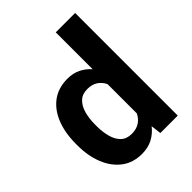

<svg xmlns="http://www.w3.org/2000/svg" viewBox="-215 -866 992 992"><g transform="rotate(-45 281.5 -370.0)"><path d="M32.7 -257.8V-268.1Q32.7 -348.6 56.9 -409.4Q81.1 -470.2 127.2 -504.2Q173.3 -538.1 239.3 -538.1Q279.8 -538.1 311.3 -522.9Q342.8 -507.8 366.7 -480.5V-750H508.3V0H380.9L374 -56.6Q349.6 -25.4 315.9 -7.8Q282.2 9.8 238.3 9.8Q172.9 9.8 127 -25.1Q81.1 -60.1 56.9 -120.6Q32.7 -181.2 32.7 -257.8ZM173.3 -268.1V-257.8Q173.3 -214.4 183.1 -178.7Q192.9 -143.1 214.8 -122.1Q236.8 -101.1 273.9 -101.1Q308.1 -101.1 331.1 -116.2Q354 -131.3 366.7 -157.7V-371.6Q354 -397.9 331.3 -412.8Q308.6 -427.7 274.9 -427.7Q237.8 -427.7 215.6 -406.5Q193.4 -385.3 183.3 -349.1Q173.3 -313 173.3 -268.1Z"/></g></svg>

Font: Vazirmatn RD UI
Style: Bold
Weight: 700
Designer: Saber Rastikerdar
Foundry: Saber Rastikerdar
Version: Version 33.003